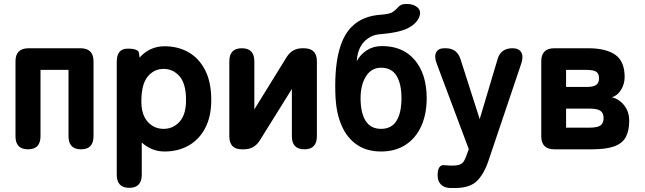

<svg xmlns="http://www.w3.org/2000/svg" viewBox="-20 -752 3248 967"><path d="M121 0Q58 0 58 -66V-443Q58 -509 124 -509H385Q451 -509 451 -443V-66Q451 0 388 0Q325 0 325 -66V-400H184V-66Q184 0 121 0Z M631 194Q568 194 568 128V-441Q568 -507 623 -507Q677 -507 680 -485L683 -462Q734 -519 809 -519Q877 -519 930 -488.5Q983 -458 1013.5 -398Q1044 -338 1044 -248Q1044 -165 1013.5 -107Q983 -49 930 -19Q877 11 809 11Q744 11 694 -34V128Q694 194 631 194ZM804 -103Q852 -103 884.5 -139Q917 -175 917 -248Q917 -330 884.5 -367.5Q852 -405 804 -405Q756 -405 724 -366.5Q692 -328 692 -241Q692 -174 724 -138.5Q756 -103 804 -103Z M1198 0Q1135 0 1135 -66V-443Q1135 -509 1198 -509Q1261 -509 1261 -443V-201L1424 -465Q1452 -509 1503 -509H1510Q1576 -509 1576 -443V-66Q1576 0 1513 0Q1450 0 1450 -66V-304L1288 -44Q1260 0 1209 0Z M1899 11Q1828 11 1778.5 -22.5Q1729 -56 1702 -116.5Q1675 -177 1670 -257Q1657 -523 1751 -617Q1806 -672 1899 -678Q1938 -681 1954 -689Q1971 -700 1979 -709.5Q1987 -719 1997 -725.5Q2007 -732 2030 -732Q2064 -732 2084 -713.5Q2104 -695 2090 -663Q2075 -630 2032 -609Q1989 -588 1899 -580Q1872 -579 1850.5 -568.5Q1829 -558 1814 -542Q1796 -523 1787 -497Q1778 -471 1777 -444Q1794 -477 1827 -498.5Q1860 -520 1904 -520Q2010 -520 2069.5 -449Q2129 -378 2129 -257Q2129 -177 2101.5 -116.5Q2074 -56 2022.5 -22.5Q1971 11 1899 11ZM1899 -103Q1952 -103 1977 -143.5Q2002 -184 2002 -257Q2002 -330 1977 -370.5Q1952 -411 1899 -411Q1851 -411 1823.5 -368Q1796 -325 1796 -257Q1796 -184 1821.5 -143.5Q1847 -103 1899 -103Z M2270 195H2246Q2215 193 2199.5 176Q2184 159 2184 131Q2184 75 2220 80Q2229 81 2238 81.5Q2247 82 2256 82Q2283 82 2296.5 76.5Q2310 71 2317.5 58Q2325 45 2333 21L2341 -1L2179 -433Q2166 -468 2177 -488.5Q2188 -509 2217 -509H2225Q2281 -509 2299 -455L2396 -152L2486 -454Q2502 -509 2561 -509Q2593 -509 2605 -489Q2617 -469 2606 -434L2440 58Q2417 126 2381 160.5Q2345 195 2270 195Z M2772 0Q2706 0 2706 -66V-443Q2706 -509 2772 -509H2942Q3032 -509 3079 -476Q3126 -443 3126 -364Q3126 -330 3108.5 -300.5Q3091 -271 3062 -262Q3099 -253 3124 -221Q3149 -189 3149 -144Q3149 -94 3132 -62Q3115 -30 3074 -15Q3033 0 2961 0ZM2831 -109H2948Q2988 -109 3004 -120Q3020 -131 3020 -157Q3020 -183 3004 -194Q2988 -205 2948 -205H2831ZM2831 -314H2934Q2969 -314 2983 -324.5Q2997 -335 2997 -358Q2997 -381 2983 -390.5Q2969 -400 2934 -400H2831Z"/></svg>

Font: Zen Maru Gothic Black
Style: Regular
Weight: 900
Designer: Yoshimichi Ohira
Foundry: Positype
Version: Version 1.001